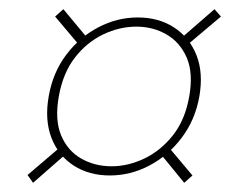

<svg xmlns="http://www.w3.org/2000/svg" viewBox="-20 -507 528 418"><path d="M219 -125Q174 -125 140.5 -146.5Q107 -168 92 -207Q77 -246 86 -297Q95 -349 124 -387.5Q153 -426 194 -447.5Q235 -469 280 -469Q325 -469 358.5 -447.5Q392 -426 407.5 -387.5Q423 -349 414 -297Q405 -246 375.5 -207Q346 -168 305 -146.5Q264 -125 219 -125ZM52 -109 40 -126 122 -196 125 -173ZM381 -109 328 -174 341 -194 399 -125ZM223 -145Q259 -145 294.5 -162Q330 -179 356.5 -212.5Q383 -246 392 -297Q401 -348 386.5 -381.5Q372 -415 342.5 -432Q313 -449 277 -449Q240 -449 204.5 -432Q169 -415 143 -381.5Q117 -348 108 -297Q99 -246 113 -212.5Q127 -179 156.5 -162Q186 -145 223 -145ZM159 -401 100 -471 118 -487 172 -422ZM378 -401 371 -421 447 -487 461 -471Z"/></svg>

Font: DM Sans 10pt Thin
Style: Italic
Weight: 250
Italic angle: -10°
Version: Version 4.004;gftools[0.9.30]